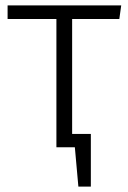

<svg xmlns="http://www.w3.org/2000/svg" viewBox="-20 -543 473 708"><path d="M246 -473V-49H315V145H269L256 0H188V-473H8V-523H427L420 -473Z"/></svg>

Font: Fira Sans Light
Style: Regular
Weight: 300
Designer: bBox Type GmbH & Carrois Corporate GbR & Edenspiekermann AG
Foundry: bBox Type GmbH & Carrois Corporate GbR & Edenspiekermann AG
Version: Version 4.301